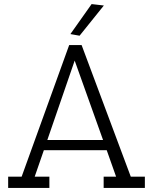

<svg xmlns="http://www.w3.org/2000/svg" viewBox="-20 -921 751 941"><path d="M488 0V-55H549L503 -185H195L150 -55H222V0H20V-55H86L319 -700H380L621 -55H690V0ZM346 -624 212 -235H485ZM429 -901 489 -894 370 -746 325 -754Z"/></svg>

Font: Antic Slab
Style: Regular
Weight: 400
Designer: Santiago Orozco
Foundry: Santiago Orozco
Version: Version 001.002